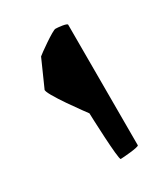

<svg xmlns="http://www.w3.org/2000/svg" viewBox="-92 -811 350 400"><g transform="rotate(-30 83.0 -610.5)"><path d="M19 -664C12 -658 75 -574 75 -574C75 -571 79 -459 84 -459C89 -459 129 -462 129 -466V-756C129 -760 107 -762 102 -762C96 -763 50 -730 47 -727Z"/></g></svg>

Font: Ampere
Style: SCUltCnd
Weight: 400
Version: Version 1